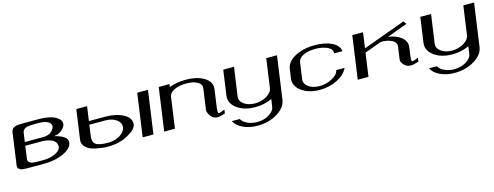

<svg xmlns="http://www.w3.org/2000/svg" viewBox="-22 -1224 5544 2156"><g transform="rotate(-15 2749.5 -146.0)"><path d="M202.1 -250 182.6 -110.4Q179.7 -93.8 182.6 -81.5Q185.5 -69.3 195.8 -62Q206.1 -54.7 215.8 -50.3Q225.6 -45.9 245.6 -44.4Q265.6 -43 278.8 -42.5Q292 -42 318.4 -42H360.4Q436.5 -42 496.1 -70.8Q555.7 -99.6 561.5 -135.7Q575.2 -236.3 410.2 -250ZM102.5 -431.6Q105.5 -448.2 111.3 -460.4Q117.2 -472.7 129.4 -480Q141.6 -487.3 152.3 -491.7Q163.1 -496.1 184.1 -497.6Q205.1 -499 218.3 -499.5Q231.4 -500 257.8 -500H424.8Q549.8 -500 617.2 -462.9Q684.6 -425.8 677.7 -375Q672.9 -338.9 631.8 -306.2Q590.8 -273.4 540 -271.5Q618.2 -252 656.2 -224.6Q694.3 -197.3 688.5 -156.2Q679.7 -90.8 581.5 -45.4Q483.4 0 354.5 0H187.5Q161.1 0 147.9 -0.5Q134.8 -1 114.7 -2.4Q94.7 -3.9 85 -8.3Q75.2 -12.7 64.9 -20Q54.7 -27.3 51.8 -39.6Q48.8 -51.8 51.8 -68.4ZM416 -292Q480.5 -292 514.6 -319.8Q548.8 -347.7 553.7 -378.9Q558.6 -415 520 -436.5Q481.4 -458 418.9 -458H377Q350.6 -458 337.4 -457.5Q324.2 -457 303.2 -455.6Q282.2 -454.1 271.5 -449.7Q260.7 -445.3 248.5 -438Q236.3 -430.7 230 -418.5Q223.6 -406.2 221.7 -389.6L208 -292Z M813.5 -156.2 862.3 -500H987.3L963.9 -333H1151.4Q1282.2 -333 1366.2 -285.6Q1450.2 -238.3 1440.4 -167Q1432.6 -110.4 1331.1 -55.2Q1229.5 0 1104.5 0Q1085 0 1062.5 -1Q1040 -2 988.3 -10.3Q936.5 -18.6 899.4 -33.2Q862.3 -47.9 835 -80.1Q807.6 -112.3 813.5 -156.2ZM1695.3 -500 1625 0H1500L1570.3 -500ZM958 -292 940.4 -167Q930.7 -98.6 966.8 -70.3Q1002.9 -42 1110.4 -42Q1188.5 -42 1248.5 -78.6Q1308.6 -115.2 1315.4 -167Q1322.3 -218.8 1272.5 -255.4Q1222.7 -292 1145.5 -292Z M1945.3 -500 1940.4 -466.8Q2025.4 -500 2132.8 -500Q2266.6 -500 2348.6 -448.2Q2430.7 -396.5 2418.9 -312.5L2391.6 -121.1Q2380.9 -42 2396.5 -42Q2419.9 -42 2466.8 -65.4L2460.9 -20.5Q2399.4 0 2375 0Q2320.3 0 2291.5 -43.5Q2262.7 -86.9 2265.6 -113.3L2299.8 -354.5Q2306.6 -403.3 2257.3 -430.7Q2208 -458 2127 -458Q2045.9 -458 1988.8 -431.2Q1931.6 -404.3 1924.8 -354.5L1885.7 -79.1L1875 0H1750L1820.3 -500Z M3195.3 -500 3125 0Q3112.3 86.9 3012.2 147.5Q2912.1 208 2783.2 208Q2686.5 208 2614.3 173.3Q2542 138.7 2513.7 83H2605.5Q2624 119.1 2675.8 143.1Q2727.5 167 2789.1 167Q2866.2 167 2926.8 130.4Q2987.3 93.8 2994.1 42L3005.9 -42Q2916 0 2812.5 0Q2681.6 0 2599.6 -61Q2517.6 -122.1 2529.3 -209L2570.3 -500H2695.3L2648.4 -168Q2641.6 -115.2 2690.9 -78.6Q2740.2 -42 2818.4 -42Q2895.5 -42 2956.1 -78.6Q3016.6 -115.2 3023.4 -168L3070.3 -500Z M3918 -354.5H3820.3Q3827.1 -403.3 3768.6 -430.7Q3710 -458 3627 -458Q3545.9 -458 3488.8 -431.2Q3431.6 -404.3 3424.8 -354.5L3398.4 -167Q3391.6 -115.2 3440.9 -78.6Q3490.2 -42 3568.4 -42Q3647.5 -42 3717.3 -79.1Q3787.1 -116.2 3793.9 -167H3891.6Q3859.4 -94.7 3767.1 -47.4Q3674.8 0 3562.5 0Q3431.6 0 3349.6 -61Q3267.6 -122.1 3279.3 -208L3293.9 -312.5Q3305.7 -397.5 3402.8 -448.7Q3500 -500 3632.8 -500Q3750 -500 3828.6 -461.9Q3907.2 -423.8 3918 -354.5Z M4195.3 -500 4169.9 -319.3 4664.1 -500 4690.4 -464.8 4454.1 -377.9Q4552.7 -363.3 4607.9 -315.4Q4663.1 -267.6 4653.3 -198.2L4640.6 -110.4Q4630.9 -42 4646.5 -42Q4669.9 -42 4716.8 -65.4L4710.9 -20.5Q4649.4 0 4625 0Q4569.3 0 4539.6 -35.2Q4509.8 -70.3 4512.7 -93.8L4533.2 -239.3Q4541 -289.1 4491.2 -316.4Q4441.4 -343.8 4360.4 -343.8L4163.1 -271.5L4125 0H4000L4070.3 -500Z M5486.3 -500 5416 0Q5403.3 86.9 5303.2 147.5Q5203.1 208 5074.2 208Q4977.5 208 4905.3 173.3Q4833 138.7 4804.7 83H4896.5Q4915 119.1 4966.8 143.1Q5018.6 167 5080.1 167Q5157.2 167 5217.8 130.4Q5278.3 93.8 5285.2 42L5296.9 -42Q5207 0 5103.5 0Q4972.7 0 4890.6 -61Q4808.6 -122.1 4820.3 -209L4861.3 -500H4986.3L4939.5 -168Q4932.6 -115.2 4981.9 -78.6Q5031.2 -42 5109.4 -42Q5186.5 -42 5247.1 -78.6Q5307.6 -115.2 5314.5 -168L5361.3 -500Z"/></g></svg>

Font: okolaks
Style: BoldItalic
Weight: 600
Width: 8
Italic angle: -8°
Version: Version 000.6.0